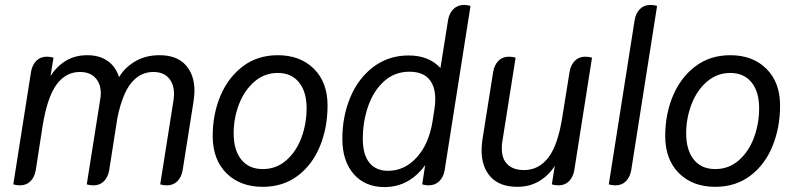

<svg xmlns="http://www.w3.org/2000/svg" viewBox="-20 -746 3216 779"><path d="M769 -377Q769 -363 765 -333L721 -55Q716 -27 699.5 -10.5Q683 6 657 6Q642 6 630 2L684 -339Q686 -357 686 -365Q686 -405 664.5 -429.5Q643 -454 602 -454Q549 -454 512.5 -409.5Q476 -365 456 -266L423 -55Q418 -27 401.5 -10.5Q385 6 359 6Q344 6 332 2L386 -339Q389 -354 389 -368Q389 -406 367 -430Q345 -454 304 -454Q247 -454 209.5 -403Q172 -352 153 -236L125 -55Q120 -27 103.5 -10.5Q87 6 61 6Q46 6 34 2L106 -455Q111 -483 127.5 -499.5Q144 -516 170 -516Q185 -516 197 -512L185 -437Q209 -476 246.5 -499Q284 -522 334 -522Q384 -522 417 -498.5Q450 -475 463 -433Q486 -472 528.5 -497Q571 -522 627 -522Q697 -522 733 -482.5Q769 -443 769 -377Z M843 -194Q843 -283 874.5 -357.5Q906 -432 965.5 -477Q1025 -522 1107 -522Q1198 -522 1253.5 -467Q1309 -412 1309 -318Q1309 -228 1278 -152.5Q1247 -77 1187.5 -32.5Q1128 12 1046 12Q954 12 898.5 -43.5Q843 -99 843 -194ZM1224 -307Q1224 -374 1193 -412Q1162 -450 1107 -450Q1053 -450 1012 -414.5Q971 -379 949.5 -322.5Q928 -266 928 -205Q928 -137 959 -98.5Q990 -60 1046 -60Q1101 -60 1141.5 -95.5Q1182 -131 1203 -187.5Q1224 -244 1224 -307Z M1369 -183Q1369 -274 1401.5 -351.5Q1434 -429 1495.5 -475Q1557 -521 1638 -521Q1720 -521 1767 -470L1798 -665Q1803 -693 1820 -709.5Q1837 -726 1863 -726Q1877 -726 1889 -722L1784 -55Q1779 -27 1762 -10.5Q1745 6 1719 6Q1706 6 1693 2L1705 -76Q1640 13 1540 13Q1461 13 1415 -40Q1369 -93 1369 -183ZM1735 -254 1743 -306Q1746 -326 1746 -344Q1746 -397 1720 -426Q1694 -455 1641 -455Q1581 -455 1538 -416Q1495 -377 1473.5 -314.5Q1452 -252 1452 -183Q1452 -119 1478.5 -86Q1505 -53 1555 -53Q1621 -53 1670.5 -107Q1720 -161 1735 -254Z M1934 -136Q1934 -156 1937 -177L1981 -455Q1986 -483 2002.5 -499.5Q2019 -516 2045 -516Q2060 -516 2072 -512L2018 -171Q2016 -161 2016 -143Q2016 -101 2039.5 -78.5Q2063 -56 2106 -56Q2166 -56 2205 -107Q2244 -158 2262 -274L2291 -455Q2296 -483 2312.5 -499.5Q2329 -516 2355 -516Q2370 -516 2382 -512L2310 -55Q2305 -27 2288.5 -10.5Q2272 6 2246 6Q2231 6 2219 2L2231 -73Q2206 -34 2167.5 -11Q2129 12 2079 12Q2008 12 1971 -28Q1934 -68 1934 -136Z M2450 2 2555 -665Q2560 -693 2576.5 -709.5Q2593 -726 2619 -726Q2634 -726 2646 -722L2541 -55Q2536 -27 2519.5 -10.5Q2503 6 2477 6Q2462 6 2450 2Z M2679 -194Q2679 -283 2710.5 -357.5Q2742 -432 2801.5 -477Q2861 -522 2943 -522Q3034 -522 3089.5 -467Q3145 -412 3145 -318Q3145 -228 3114 -152.5Q3083 -77 3023.5 -32.5Q2964 12 2882 12Q2790 12 2734.5 -43.5Q2679 -99 2679 -194ZM3060 -307Q3060 -374 3029 -412Q2998 -450 2943 -450Q2889 -450 2848 -414.5Q2807 -379 2785.5 -322.5Q2764 -266 2764 -205Q2764 -137 2795 -98.5Q2826 -60 2882 -60Q2937 -60 2977.5 -95.5Q3018 -131 3039 -187.5Q3060 -244 3060 -307Z"/></svg>

Font: Thasadith
Style: Bold Italic
Weight: 700
Italic angle: -9°
Designer: Cadson Demak Co.,Ltd.
Foundry: Cadson Demak Co.,Ltd.
Version: Version 1.000; ttfautohint (v1.6)